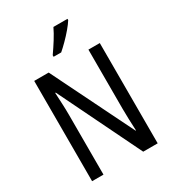

<svg xmlns="http://www.w3.org/2000/svg" viewBox="-221 -1064 1068 1184"><g transform="rotate(-30 313.0 -471.5)"><path d="M547 0H444L159 -585H155Q157 -546 159 -505Q161 -464 161 -426V0H80V-714H183L468 -136H471Q469 -174 467.5 -216.5Q466 -259 466 -294V-714H547ZM449 -934Q436 -913 412 -884.5Q388 -856 360.5 -828.5Q333 -801 312 -783H258V-794Q284 -831 308.5 -870Q333 -909 349 -943H449Z"/></g></svg>

Font: Noto Sans Thai Looped Condensed
Style: Regular
Weight: 400
Width: 3
Designer: Sasikarn Vongin, Ben Mitchell
Foundry: The Fontpad Ltd
Version: Version 1.001; ttfautohint (v1.8.4.7-5d5b)